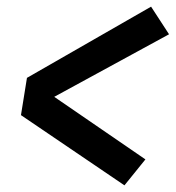

<svg xmlns="http://www.w3.org/2000/svg" viewBox="-20 -630 528 577"><path d="M354 -73 43 -284 61 -396 434 -610 488 -527 143 -339 417 -151Z"/></svg>

Font: Iosevka QP
Style: Bold Italic
Weight: 700
Italic angle: -9°
Designer: Belleve Invis
Foundry: Belleve Invis
Version: Version 20.0.0; ttfautohint (v1.8.4)